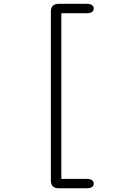

<svg xmlns="http://www.w3.org/2000/svg" viewBox="-20 -784 659 1002"><path d="M286.5 198.5Q245.5 198.5 245.5 157V-723Q245.5 -764 286.5 -764H434Q450 -764 459.8 -757.5Q469.5 -751 469.5 -739.5Q469.5 -728 459.8 -721.5Q450 -715 434 -715H300V149.5H434Q450 149.5 459.8 156Q469.5 162.5 469.5 174Q469.5 186 459.8 192.2Q450 198.5 434 198.5Z"/></svg>

Font: Sono Monospace Light
Style: Regular
Weight: 300
Version: Version 2.112